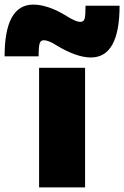

<svg xmlns="http://www.w3.org/2000/svg" viewBox="-111 -815 540 835"><path d="M59 0V-520H259V0ZM284 -565Q253 -565 215 -578.5Q177 -592 136 -617Q117 -629 103.5 -634.5Q90 -640 79 -640Q66 -640 61.5 -626.5Q57 -613 57 -570H-91Q-91 -795 34 -795Q66 -795 103.5 -782Q141 -769 182 -743Q202 -731 215 -725.5Q228 -720 239 -720Q253 -720 257 -733.5Q261 -747 261 -790H409Q409 -565 284 -565Z"/></svg>

Font: M PLUS 1 Black
Style: Regular
Weight: 900
Designer: Coji Morishita
Foundry: UNDERFOREST DESIGN
Version: Version 1.001